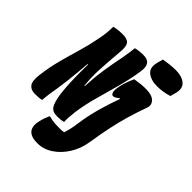

<svg xmlns="http://www.w3.org/2000/svg" viewBox="-315 -938 1316 1316"><g transform="rotate(45 342.5 -280.0)"><path d="M490 -781Q516 -786 547.5 -789.5Q579 -793 605 -793Q664 -793 696.5 -765.5Q729 -738 715 -683L704 -641Q677 -632 647.5 -627.5Q618 -623 592 -623Q531 -623 497 -651.5Q463 -680 479 -739ZM101 0Q89 3 70 4.5Q51 6 35 6Q-2 6 -21.5 -18Q-41 -42 -33 -108Q-22 -194 -2 -269.5Q18 -345 40 -418.5Q62 -492 77 -570Q85 -608 88 -640Q91 -672 91 -700Q114 -705 132.5 -707Q151 -709 175 -709Q219 -709 235 -688.5Q251 -668 246 -614Q237 -507 232.5 -427.5Q228 -348 237 -274H241Q245 -363 256.5 -439.5Q268 -516 284 -593Q289 -622 293.5 -651Q298 -680 299 -700Q329 -709 376 -709Q453 -709 441 -623Q427 -527 402 -437.5Q377 -348 354 -264.5Q331 -181 320 -103Q316 -71 314.5 -46Q313 -21 314 0Q302 4 283.5 5.5Q265 7 254 7Q223 7 207.5 -3Q192 -13 182 -35Q164 -76 156.5 -166.5Q149 -257 152 -394H147Q139 -288 129.5 -211Q120 -134 108 -66Q106 -50 104 -33Q102 -16 101 0ZM552 -557Q609 -557 634 -532Q659 -507 648 -475Q620 -397 600 -328.5Q580 -260 565 -188Q550 -116 536 -27Q525 45 488.5 104Q452 163 399.5 198Q347 233 289 233Q253 233 232 225Q211 217 200 203Q189 189 186 167.5Q183 146 191 115Q196 93 202 77Q208 61 216 42H222Q244 48 264.5 50.5Q285 53 319 53Q333 53 343.5 52.5Q354 52 364 50Q371 30 377.5 2.5Q384 -25 388 -58Q400 -143 422.5 -224Q445 -305 473 -381L468 -385Q442 -362 426 -362Q412 -362 406.5 -383Q401 -404 414 -457Q422 -486 430.5 -508Q439 -530 447 -547Q476 -552 501.5 -554.5Q527 -557 552 -557Z"/></g></svg>

Font: Recursive Mn Csl St Blk
Style: Italic
Weight: 900
Italic angle: -15°
Monospace: yes
Version: Version 1.079;hotconv 1.0.112;makeotfexe 2.5.65598; ttfautoh